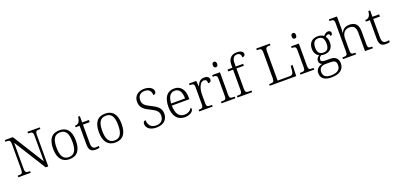

<svg xmlns="http://www.w3.org/2000/svg" viewBox="18 -1997 7159 3462"><g transform="rotate(-20 3598.0 -265.5)"><path d="M43 0H281V-32H255C208 -32 185 -42 185 -111V-611L568 0H618V-603C618 -672 641 -682 688 -682H714V-714H478V-682H503C550 -682 574 -672 574 -605V-113L198 -714H43V-682H70C117 -682 140 -672 140 -605V-111C140 -42 117 -32 70 -32H43Z M1025 10C1169 10 1245 -80 1245 -268C1245 -457 1165 -544 1029 -544C883 -544 808 -455 808 -268C808 -80 890 10 1025 10ZM1026 -30C917 -30 873 -115 873 -268C873 -425 916 -504 1028 -504C1135 -504 1179 -427 1179 -268C1179 -118 1139 -30 1026 -30Z M1527 10C1552 10 1582 5 1601 -1V-36C1580 -32 1563 -30 1540 -30C1489 -30 1463 -61 1463 -137V-494H1592V-536H1463V-658H1429C1423 -601 1411 -570 1393 -551C1375 -533 1348 -524 1322 -524V-494H1399V-143C1399 -30 1437 10 1527 10Z M1903 10C2047 10 2123 -80 2123 -268C2123 -457 2043 -544 1907 -544C1761 -544 1686 -455 1686 -268C1686 -80 1768 10 1903 10ZM1904 -30C1795 -30 1751 -115 1751 -268C1751 -425 1794 -504 1906 -504C2013 -504 2057 -427 2057 -268C2057 -118 2017 -30 1904 -30Z M2695 10C2831 10 2910 -65 2910 -181C2910 -290 2832 -341 2727 -392C2626 -440 2583 -475 2583 -557C2583 -632 2629 -685 2715 -685C2800 -685 2838 -633 2838 -560C2871 -560 2891 -578 2891 -613C2891 -672 2824 -724 2717 -724C2601 -724 2520 -654 2520 -550C2520 -444 2571 -392 2688 -337C2803 -282 2845 -243 2845 -166C2845 -81 2795 -28 2700 -28C2600 -28 2553 -93 2551 -183C2520 -183 2502 -161 2502 -129C2502 -52 2566 10 2695 10Z M3238 10C3349 10 3404 -50 3404 -87C3404 -101 3398 -110 3390 -114C3366 -72 3319 -36 3247 -36C3147 -36 3087 -110 3086 -268H3423V-299C3423 -457 3349 -544 3229 -544C3095 -544 3020 -451 3020 -263C3020 -89 3103 10 3238 10ZM3355 -308H3088C3095 -431 3136 -503 3227 -503C3316 -503 3355 -425 3355 -308Z M3515 0H3772V-32H3741C3690 -32 3666 -38 3666 -104V-274C3666 -372 3705 -498 3781 -498C3823 -498 3841 -477 3841 -421C3884 -421 3901 -443 3901 -474C3901 -517 3867 -545 3804 -545C3721 -545 3691 -490 3666 -431H3662L3651 -536H3513V-504H3522C3580 -504 3602 -497 3602 -433V-107C3602 -39 3579 -32 3527 -32H3515Z M4071 -646C4094 -646 4112 -658 4112 -698C4112 -738 4094 -750 4071 -750C4047 -750 4029 -738 4029 -698C4029 -658 4047 -646 4071 -646ZM3943 0H4208V-32H4187C4129 -32 4107 -39 4107 -105V-536H3958V-504H3968C4019 -504 4043 -497 4043 -431V-102C4043 -38 4021 -32 3963 -32H3943Z M4249 0H4530V-32H4485C4433 -32 4410 -39 4410 -107V-499H4552V-536H4410V-597C4410 -684 4439 -734 4506 -734C4564 -734 4580 -694 4580 -650C4610 -650 4634 -667 4634 -699C4634 -737 4597 -771 4511 -771C4408 -771 4346 -707 4346 -592V-536H4253V-499H4346V-107C4346 -39 4323 -32 4271 -32H4249Z M4868 0H5376L5383 -210H5346L5338 -119C5334 -71 5319 -39 5263 -39H5033V-605C5033 -672 5057 -682 5103 -682H5129V-714H4868V-682H4895C4942 -682 4965 -672 4965 -603V-111C4965 -42 4942 -32 4895 -32H4868Z M5585 -646C5608 -646 5626 -658 5626 -698C5626 -738 5608 -750 5585 -750C5561 -750 5543 -738 5543 -698C5543 -658 5561 -646 5585 -646ZM5457 0H5722V-32H5701C5643 -32 5621 -39 5621 -105V-536H5472V-504H5482C5533 -504 5557 -497 5557 -431V-102C5557 -38 5535 -32 5477 -32H5457Z M5966 240C6131 240 6211 169 6211 58C6211 -30 6163 -85 6055 -85H5962C5909 -85 5883 -97 5883 -130C5883 -164 5903 -186 5927 -201C5939 -197 5969 -194 5985 -194C6099 -194 6155 -265 6155 -364C6155 -419 6139 -458 6118 -485C6137 -501 6151 -512 6174 -512C6197 -512 6204 -494 6204 -469C6231 -469 6243 -488 6243 -514C6243 -540 6226 -562 6189 -562C6147 -562 6115 -529 6097 -508C6075 -528 6033 -544 5985 -544C5868 -544 5808 -473 5808 -366C5808 -302 5835 -240 5893 -213C5861 -193 5835 -162 5835 -123C5835 -82 5861 -58 5889 -47C5827 -36 5767 8 5767 88C5767 183 5834 240 5966 240ZM5982 -231C5912 -231 5872 -273 5872 -364C5872 -462 5911 -506 5982 -506C6055 -506 6091 -463 6091 -365C6091 -269 6055 -231 5982 -231ZM5969 202C5857 202 5824 149 5824 85C5824 0 5882 -25 5949 -25H6044C6115 -25 6153 -5 6153 68C6153 150 6104 202 5969 202Z M6274 0H6524V-32H6513C6456 -32 6434 -38 6434 -102V-326C6434 -438 6485 -498 6576 -498C6662 -498 6696 -448 6696 -352V0H6847V-32H6837C6780 -32 6760 -39 6760 -105V-355C6760 -488 6700 -544 6591 -544C6506 -544 6458 -502 6434 -446H6430C6431 -451 6434 -486 6434 -514V-760H6279V-728H6294C6346 -728 6370 -721 6370 -655V-105C6370 -39 6348 -32 6290 -32H6274Z M7097 10C7122 10 7152 5 7171 -1V-36C7150 -32 7133 -30 7110 -30C7059 -30 7033 -61 7033 -137V-494H7162V-536H7033V-658H6999C6993 -601 6981 -570 6963 -551C6945 -533 6918 -524 6892 -524V-494H6969V-143C6969 -30 7007 10 7097 10Z"/></g></svg>

Font: Noto Serif Light
Style: Regular
Weight: 300
Designer: Monotype Design Team
Foundry: Monotype Imaging Inc.
Version: Version 2.013